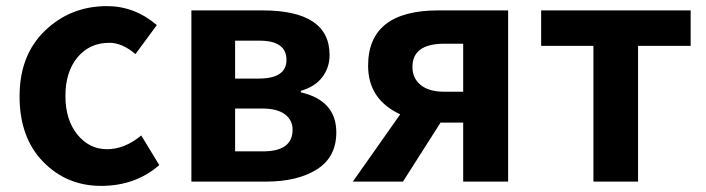

<svg xmlns="http://www.w3.org/2000/svg" viewBox="-20 -594 2308 628"><path d="M501 -54Q423 14 310.5 14Q198 14 121 -65Q44 -144 44 -279Q44 -414 127.5 -494Q211 -574 330 -574Q420 -574 493 -512L423 -417Q380 -454 338 -454Q273 -454 233.5 -406.5Q194 -359 194 -280.5Q194 -202 233 -154Q272 -106 330 -106Q388 -106 442 -151Z M606 0V-560H838Q1058 -560 1058 -414Q1058 -373 1034 -341.5Q1010 -310 964 -297V-292Q1080 -265 1080 -161Q1080 -80 1016.5 -40Q953 0 850 0ZM749 -337H826Q917 -337 917 -398Q917 -461 829 -461H749ZM749 -99H841Q937 -99 937 -170Q937 -201 912 -220Q887 -239 838 -239H749Z M1495 0V-193H1421L1298 0H1134L1289 -220Q1184 -269 1184 -379Q1184 -560 1414 -560H1642V0ZM1433 -294H1495V-451H1433Q1329 -451 1329 -375Q1329 -338 1356 -316Q1383 -294 1433 -294Z M1921 0V-444H1750V-560H2239V-444H2067V0Z"/></svg>

Font: Swei Fan Sans CJK TC
Style: Bold
Weight: 700
Version: Version 2.130